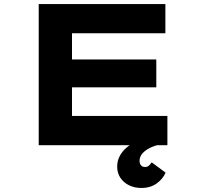

<svg xmlns="http://www.w3.org/2000/svg" viewBox="-20 -720 994 952"><path d="M172 0V-700H800V-555H337V-145H810V0ZM262 -287V-425H755V-287ZM681 212Q647 212 619.5 198.5Q592 185 576.5 161Q561 137 561 106Q561 78 573.5 54Q586 30 608.5 11Q631 -8 661.5 -23Q692 -38 727 -47L759 0Q733 7 713 19Q693 31 682.5 45.5Q672 60 672 78Q672 91 679 99.5Q686 108 699 108Q710 108 717.5 102Q725 96 732 85L801 136Q788 167 757 189.5Q726 212 681 212Z"/></svg>

Font: Lexend Zetta
Style: Bold
Weight: 700
Designer: Bonnie Shaver-Troup, Thomas Jockin
Foundry: Lexend
Version: Version 1.007